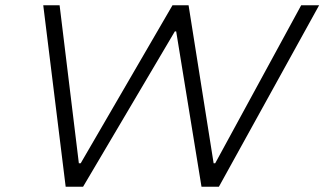

<svg xmlns="http://www.w3.org/2000/svg" viewBox="-20 -708 1230 728"><path d="M229 0 144 -688H206L279 -89H286L634 -688H695L790 -89H796L1122 -688H1190L810 0H744L648 -589H643L295 0Z"/></svg>

Font: Saira Expanded Light
Style: Italic
Weight: 300
Width: 7
Italic angle: -12°
Designer: Hector Gatti with collaboration of the Omnibus-Type team
Foundry: Omnibus-Type
Version: Version 1.101